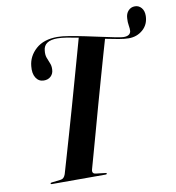

<svg xmlns="http://www.w3.org/2000/svg" viewBox="-87 -872 872 949"><g transform="rotate(-10 349.0 -397.0)"><path d="M305 -38Q298.5 -16 319 -13.5L366 -8Q373 -7.5 373 -4Q373 0 366.5 0H97Q91 0 91 -3.5Q91 -7.5 97.5 -8L144 -13.5Q160 -15.5 167.5 -37Q174 -59 188.2 -108Q202.5 -157 221.2 -222Q240 -287 260 -357.8Q280 -428.5 298.5 -494.8Q317 -561 331.5 -612.5Q346 -664 353 -689.5Q321.5 -696 294.5 -700.2Q267.5 -704.5 248.5 -704.5Q180.5 -704.5 176.5 -656Q174 -635 179.5 -619.8Q185 -604.5 191.2 -590.2Q197.5 -576 196.5 -558Q196 -537 182.2 -523.8Q168.5 -510.5 146 -511Q121 -511.5 107.2 -533.5Q93.5 -555.5 97.5 -591.5Q102 -641 141.2 -676.2Q180.5 -711.5 249 -711.5Q272.5 -711.5 308.5 -705.5Q344.5 -699.5 385.5 -691Q426.5 -682.5 465.2 -674Q504 -665.5 532.8 -659.8Q561.5 -654 572.5 -654Q605.5 -654 609 -677.5Q610 -689 607 -705.8Q604 -722.5 605.5 -742.5Q606.5 -765.5 619.8 -779.8Q633 -794 653 -794Q672.5 -794 685.5 -778.8Q698.5 -763.5 698 -738Q697 -695.5 667.5 -669.5Q638 -643.5 596 -643.5Q576.5 -643.5 546 -648.8Q515.5 -654 480 -661.5Q472.5 -636 458.2 -586Q444 -536 426 -472.5Q408 -409 389.2 -341.5Q370.5 -274 353.5 -212.2Q336.5 -150.5 323.5 -104.2Q310.5 -58 305 -38Z"/></g></svg>

Font: Fraunces 144pt S000 SemiBold
Style: Italic
Weight: 600
Italic angle: -16°
Version: Version 1.000; ttfautohint (v1.8.3)